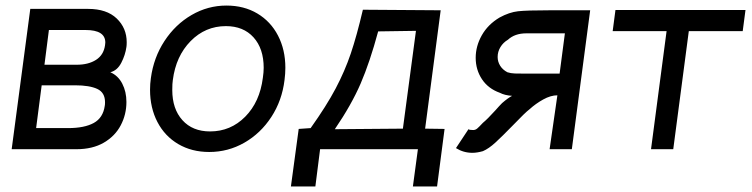

<svg xmlns="http://www.w3.org/2000/svg" viewBox="-20 -537 2706 691"><path d="M297 -505Q364 -505 400 -470.5Q436 -436 436 -385Q436 -374 435 -368Q431 -339 416.5 -311Q402 -283 377 -277Q405 -265 420 -236Q435 -207 435 -170Q435 -125 414.5 -86Q394 -47 353.5 -23.5Q313 0 255 0H22L89 -505ZM358 -374 359 -384Q359 -429 288 -429H156L140 -304H256Q298 -304 325.5 -321.5Q353 -339 358 -374ZM357 -156Q358 -160 358 -169Q358 -204 330 -217Q302 -230 250 -230H130L110 -76H225Q284 -76 317.5 -94.5Q351 -113 357 -156Z M520 -214Q520 -235 523 -256Q533 -330 572 -389.5Q611 -449 669.5 -483Q728 -517 795 -517Q858 -517 906 -488.5Q954 -460 980.5 -409Q1007 -358 1007 -293Q1007 -272 1004 -249Q995 -175 956.5 -116Q918 -57 859.5 -23.5Q801 10 733 10Q670 10 621.5 -18.5Q573 -47 546.5 -98Q520 -149 520 -214ZM926 -257Q929 -277 929 -293Q929 -362 892.5 -402.5Q856 -443 793 -443Q719 -443 666 -389Q613 -335 602 -249Q600 -237 600 -213Q600 -145 636.5 -104.5Q673 -64 736 -64Q810 -64 862.5 -117Q915 -170 926 -257Z M1466 134 1484 0H1132L1115 134H1027L1055 -73L1098 -76Q1155 -156 1188 -218.5Q1221 -281 1242.5 -344.5Q1264 -408 1286 -502L1566 -500L1510 -74L1580 -73L1553 134ZM1185 -72 1430 -74 1477 -426 1341 -424Q1311 -313 1278 -236.5Q1245 -160 1185 -72Z M1621 -4 1666 -72Q1669 -69 1683 -69Q1691 -69 1697.5 -74.5Q1704 -80 1718 -95Q1734 -108 1763 -140Q1777 -156 1787 -166Q1809 -185 1823 -192Q1796 -194 1779 -203Q1737 -218 1714.5 -252Q1692 -286 1692 -329Q1692 -371 1714 -410Q1736 -449 1778 -474Q1813 -493 1844.5 -496.5Q1876 -500 1959 -500H2104L2038 0H1958L1986 -194Q1962 -194 1935 -179Q1908 -164 1886 -144Q1870 -132 1826 -86Q1787 -46 1763 -24Q1739 -2 1718 7Q1697 13 1680 13Q1648 13 1621 -4ZM1875 -272H1994L2013 -417H1874Q1833 -417 1808 -394Q1791 -384 1781 -367.5Q1771 -351 1771 -332Q1771 -315 1780 -300.5Q1789 -286 1806 -277Q1818 -273 1833 -272.5Q1848 -272 1875 -272Z M2379 -425H2185L2195 -501H2663L2653 -425H2459L2403 0H2323Z"/></svg>

Font: Bellota Text
Style: Bold Italic
Weight: 700
Italic angle: -7.5°
Designer: Kemie Guaida
Foundry: Kemie Guaida
Version: Version 4.001